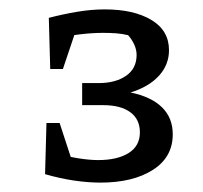

<svg xmlns="http://www.w3.org/2000/svg" viewBox="-20 -758 432 409"><path d="M76 -387 91 -432Q121 -425 145.5 -421Q170 -417 189 -417Q230 -417 254 -432Q278 -447 278 -476Q278 -504 257.5 -519Q237 -534 200 -534H155V-581H190Q226 -581 248.5 -596.5Q271 -612 271 -641Q271 -652 266 -663Q261 -674 253 -683Q241 -686 228 -687Q215 -688 200 -688Q177 -688 151.5 -685Q126 -682 99 -676L84 -720Q115 -728 145 -733Q175 -738 203 -738Q265 -738 302.5 -715.5Q340 -693 340 -651Q340 -620 318.5 -596.5Q297 -573 258 -561Q302 -552 325 -529.5Q348 -507 348 -472Q348 -423 305.5 -396Q263 -369 194 -369Q167 -369 137 -373.5Q107 -378 76 -387ZM79 -496H107L143 -386L76 -387ZM87 -611 84 -720 151 -721 114 -611Z"/></svg>

Font: Piazzolla Thin Medium
Style: Regular
Weight: 500
Version: Version 2.005